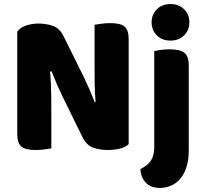

<svg xmlns="http://www.w3.org/2000/svg" viewBox="-20 -731 1006 946"><path d="M614 -21Q600 -7 573.5 0.5Q547 8 510 8Q473 8 440 -3Q407 -14 386 -56L287 -258Q272 -289 260 -316.5Q248 -344 234 -380L227 -378Q232 -315 232.5 -261.5Q233 -208 233 -159V0Q222 2 200 5Q178 8 155 8Q104 8 84.5 -9.5Q65 -27 65 -72V-575Q79 -595 108 -605Q137 -615 170 -615Q207 -615 240.5 -603.5Q274 -592 294 -551L394 -349Q409 -318 421 -290.5Q433 -263 447 -227L451 -228Q447 -276 446.5 -318.5Q446 -361 446 -400V-609Q457 -611 479 -614Q501 -617 524 -617Q575 -617 594.5 -599.5Q614 -582 614 -537ZM910 9Q910 58 898.5 93Q887 128 867.5 150.5Q848 173 822 184Q796 195 767 195Q723 195 698 168.5Q673 142 672 102Q708 84 724 59.5Q740 35 740 -7V-479Q751 -482 771.5 -485Q792 -488 816 -488Q866 -488 888 -471.5Q910 -455 910 -408ZM727 -621Q727 -659 752.5 -685Q778 -711 820 -711Q862 -711 887.5 -685Q913 -659 913 -621Q913 -583 887.5 -557Q862 -531 820 -531Q778 -531 752.5 -557Q727 -583 727 -621Z"/></svg>

Font: Baloo Thambi 2 ExtraBold
Style: Regular
Weight: 800
Designer: Aadarsh Rajan and Ek Type
Foundry: Ek Type
Version: Version 1.640;hotconv 1.0.111;makeotfexe 2.5.65597; ttfautoh